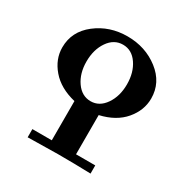

<svg xmlns="http://www.w3.org/2000/svg" viewBox="-159 -829 946 971"><g transform="rotate(30 314.0 -343.5)"><path d="M54.2 -478Q54.2 -570.8 131.6 -630.9Q209 -690.9 313 -690.9Q418 -690.9 495.6 -630.9Q573.2 -570.8 573.2 -478Q573.2 -409.2 524.7 -351.6Q476.1 -293.9 384.8 -272.9V-43.9H497.1V3.9Q401.9 1 307.1 1Q289.1 1 129.9 3.9V-43.9H243.2V-272.9Q152.3 -294.9 103.3 -352.1Q54.2 -409.2 54.2 -478ZM195.8 -477.1Q195.8 -408.2 229 -360.6Q262.2 -313 314 -313Q364.7 -313 397.9 -361.1Q431.2 -409.2 431.2 -479Q431.2 -547.9 398.7 -595.5Q366.2 -643.1 314.2 -643.1Q262.2 -643.1 229 -595Q195.8 -546.9 195.8 -477.1Z"/></g></svg>

Font: CMU Serif
Style: Bold
Weight: 700
Version: Version 0.7.0